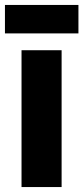

<svg xmlns="http://www.w3.org/2000/svg" viewBox="-36 -756 337 776"><path d="M281 -736H-16V-621H281ZM213 0V-553H51V0Z"/></svg>

Font: Noto Sans Lao ExtraCondensed Black
Style: Regular
Weight: 900
Width: 2
Designer: Monotype Design Team
Foundry: Monotype Imaging Inc.
Version: Version 2.003